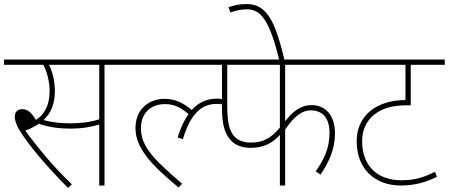

<svg xmlns="http://www.w3.org/2000/svg" viewBox="-20 -916 2216 948"><path d="M496 -596H611V-622H0V-596H194C213 -561 225 -509 225 -468C225 -402 204 -353 157 -324C135 -361 117 -377 89 -377C70 -377 53 -365 53 -341C53 -323 59 -302 77 -272C115 -209 203 -101 316 12L335 -6C251 -85 168 -184 105 -271C131 -281 153 -292 172 -305C220 -287 280 -281 326 -281C387 -281 428 -289 470 -301V0H496ZM325 -307C273 -307 230 -314 195 -323C232 -358 251 -404 251 -467C251 -515 238 -566 222 -596H470V-327C427 -313 380 -307 325 -307Z M596 -622V-596H1061V-622ZM1092 -397 1099 -422C1086 -426 1071 -429 1051 -429C1003 -429 962 -412 927 -373C887 -406 847 -428 792 -428C727 -428 649 -388 649 -283C649 -184 729 -100 862 10L879 -9C732 -135 676 -195 676 -284C676 -353 720 -402 795 -402C841 -402 872 -385 911 -353C890 -324 872 -286 857 -237L883 -229C924 -365 982 -403 1051 -403C1068 -403 1079 -401 1092 -397Z M1388 -596H1702V-622H984V-596H1076V-385C1076 -301 1090 -257 1117 -226C1143 -197 1177 -186 1220 -186C1286 -186 1331 -215 1362 -250V0H1388V-277C1437 -347 1474 -371 1514 -371C1576 -371 1607 -330 1607 -260C1607 -184 1580 -129 1539 -70L1563 -54C1604 -116 1634 -179 1634 -257C1634 -351 1583 -397 1519 -397C1463 -397 1425 -365 1388 -317ZM1102 -596H1362V-286C1316 -230 1274 -212 1219 -212C1177 -212 1151 -226 1134 -246C1114 -270 1102 -307 1102 -395Z M1360 -615H1386C1341 -800 1303 -896 1198 -896C1158 -896 1132 -889 1108 -880L1118 -854C1138 -863 1169 -870 1199 -870C1267 -870 1311 -818 1360 -615Z M2176 -596V-622H1687V-596H1982V-422C1843 -422 1741 -348 1741 -219C1741 -81 1832 0 1959 0C2027 0 2083 -16 2137 -43L2128 -68C2068 -38 2026 -26 1960 -26C1848 -26 1768 -93 1768 -219C1768 -274 1789 -320 1829 -351C1868 -381 1914 -396 1991 -396H2008V-596Z"/></svg>

Font: Noto Sans Devanagari UI Thin
Style: Regular
Weight: 100
Designer: Jelle Bosma - Monotype Design Team
Foundry: Monotype Imaging Inc.
Version: Version 2.004